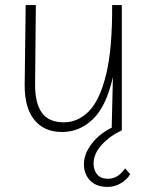

<svg xmlns="http://www.w3.org/2000/svg" viewBox="-20 -512 581 755"><path d="M224 7Q154 7 115.5 -40Q77 -87 77 -176L81 -492H121L118 -184Q117 -108 144 -69.5Q171 -31 231 -31Q287 -31 330 -75Q373 -119 397.5 -220Q422 -321 421 -492H459V0H419L424 -209Q398 -94 345.5 -43.5Q293 7 224 7ZM404 223Q358 223 334 197.5Q310 172 310 134Q310 91 344 49Q378 7 431 -15L460 0Q411 23 379.5 58Q348 93 348 131Q348 158 362.5 174.5Q377 191 405 191Q444 191 472 150L492 173Q479 195 454.5 209Q430 223 404 223Z"/></svg>

Font: Livvic ExtraLight
Style: Regular
Weight: 275
Designer: Jacques Le Bailly, Baron von Fonthausen
Version: Version 1.001; ttfautohint (v1.8.2)